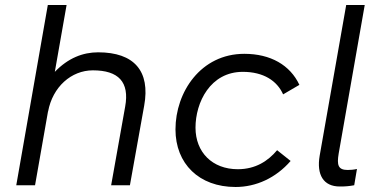

<svg xmlns="http://www.w3.org/2000/svg" viewBox="-20 -740 1501 767"><path d="M45 0H120L172 -296V-294C190 -393 265 -459 351 -459C453 -459 498 -413 480 -314L424 0H499L556 -318C581 -456 516 -531 372 -531C311 -531 252 -508 199 -453L246 -720H171Z M921 7C1003 7 1082 -29 1141 -97L1087 -140C1051 -97 1001 -64 930 -64C828 -64 761 -132 761 -230C761 -331 820 -453 950 -453C1033 -453 1087 -417 1111 -363L1176 -401C1139 -480 1061 -525 956 -525C782 -525 681 -372 681 -223C681 -86 775 7 921 7Z M1337 5C1360 5 1373 4 1395 0L1406 -65C1393 -62 1380 -61 1369 -61C1331 -61 1325 -80 1333 -127L1437 -720H1363L1257 -118C1244 -42 1272 5 1337 5Z"/></svg>

Font: Fixel Display
Style: Italic
Weight: 400
Italic angle: -10°
Designer: AlfaBravo + MacPaw
Foundry: Kyrylo Tkachov, Marchela Mozhyna, Serhii Makarenko, Maria Weinstein, Zakhar Kryvoshyya
Version: Version 1.210;Glyphs 3.2 (3217)